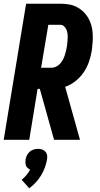

<svg xmlns="http://www.w3.org/2000/svg" viewBox="-20 -755 540 1037"><path d="M272 0 195 -275H183L138 0H0L121 -735H304Q327 -735 350 -731.5Q373 -728 393 -718Q413 -708 428.5 -693.5Q444 -679 455.5 -660Q467 -641 473 -619.5Q479 -598 480.5 -575.5Q482 -553 480.5 -529.5Q479 -506 476 -483Q471 -453 461 -423Q451 -393 433 -366Q415 -339 389 -318Q363 -297 332 -286L412 0ZM202 -389H258Q270 -389 282 -394.5Q294 -400 303 -409.5Q312 -419 318.5 -430.5Q325 -442 329 -454Q333 -466 336 -478Q339 -490 341 -502Q343 -514 344 -526Q345 -538 345.5 -550Q346 -562 344.5 -573.5Q343 -585 338.5 -595.5Q334 -606 325.5 -613.5Q317 -621 305 -621H241ZM138 262 97 216Q111 205 122.5 191Q134 177 143 161Q136 158 129.5 152.5Q123 147 120.5 140Q118 133 117.5 124.5Q117 116 118 107Q120 95 125.5 84Q131 73 140.5 64.5Q150 56 162 52.5Q174 49 186 49Q198 49 208 52.5Q218 56 225.5 64.5Q233 73 234.5 84Q236 95 234 107Q230 129 222 150.5Q214 172 202 192Q190 212 174 229.5Q158 247 138 262Z"/></svg>

Font: Iosevka Heavy Oblique
Style: Regular
Weight: 900
Italic angle: -9°
Monospace: yes
Designer: Belleve Invis
Foundry: Belleve Invis
Version: Version 32.5.0; ttfautohint (v1.8.4)